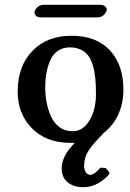

<svg xmlns="http://www.w3.org/2000/svg" viewBox="-20 -590 544 806"><path d="M390.1 -517.1H151.9Q138.2 -517.1 131.6 -523.2Q125 -529.3 125 -537.1Q125 -547.9 136.2 -558.8Q147.5 -569.8 161.1 -569.8H399.9Q413.6 -569.8 420.9 -563.7Q428.2 -557.6 428.2 -550.8Q428.2 -539.6 416.7 -528.3Q405.3 -517.1 390.1 -517.1ZM439 133.8V140.1Q418.5 165.5 389.6 180.7Q360.8 195.8 331.1 195.8Q288.1 195.8 263.4 174.8Q238.8 153.8 238.8 117.2Q238.8 64.9 293.9 9.8H275.9Q174.3 9.8 114.3 -51.3Q54.2 -112.3 54.2 -205.1Q54.2 -312 115.7 -376Q177.2 -439.9 279.8 -439.9Q384.3 -439.9 441.2 -378.9Q498 -317.9 498 -213.9Q498 -155.3 475.6 -107.4Q453.1 -59.6 411.1 -28.8H413.1Q370.1 13.7 351.6 42.5Q333 71.3 333 106.9Q333 121.6 340.1 132.8Q347.2 144 358.9 144Q375.5 144 401.9 113.8L423.8 115.2ZM272.9 -391.1Q244.1 -391.1 223.1 -376.7Q202.1 -362.3 191.2 -337.4Q180.2 -312.5 175 -283.9Q169.9 -255.4 169.9 -222.2Q169.9 -191.4 175.3 -162.1Q180.7 -132.8 192.9 -103.8Q205.1 -74.7 228.8 -56.9Q252.4 -39.1 285.2 -39.1Q327.6 -39.1 355.2 -83.7Q382.8 -128.4 382.8 -195.8Q382.8 -232.9 380.1 -261Q377.4 -289.1 370.1 -314.5Q362.8 -339.8 350.8 -356Q338.9 -372.1 319.3 -381.6Q299.8 -391.1 272.9 -391.1Z"/></svg>

Font: Linear Smooth
Style: Bold
Weight: 700
Designer: Philipp H. Poll, Flanker
Foundry: Philipp H. Poll, reworked by Flanker
Version: Version 1.061 | FøM Fix